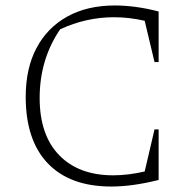

<svg xmlns="http://www.w3.org/2000/svg" viewBox="-20 -675 703 702"><path d="M387 7Q236 7 155 -77.5Q74 -162 74 -321Q74 -425 113.5 -499.5Q153 -574 226 -614.5Q299 -655 400 -655Q437 -655 477.5 -649.5Q518 -644 560 -633V-448H545L509 -599Q452 -612 397 -612Q295 -612 200 -568Q125 -458 125 -317Q125 -181 196.5 -107.5Q268 -34 394 -34Q448 -34 509 -48L545 -202H560V-17Q464 7 387 7Z"/></svg>

Font: Piazzolla SC ExtraLight
Style: Regular
Weight: 200
Designer: Juan Pablo del Peral
Foundry: Huerta Tipografica
Version: Version 1.330